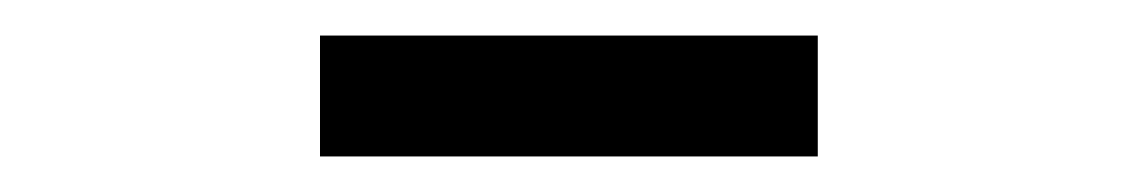

<svg xmlns="http://www.w3.org/2000/svg" viewBox="-20 -725 640 108"><path d="M160 -637V-705H440V-637Z"/></svg>

Font: Anuphan
Style: Regular
Weight: 400
Designer: Mike Abbink, Paul van der Laan, Pieter van Rosmalen, Mint Tantisuwanna
Foundry: Bold Monday; Cadson Demak
Version: Version 3.002;hotconv 1.0.109;makeotfexe 2.5.65596